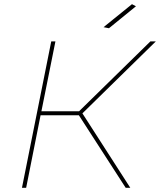

<svg xmlns="http://www.w3.org/2000/svg" viewBox="-20 -898 765 918"><path d="M501 -763 475 -768 611 -878 630 -868ZM225 -700H245L178 -366H358L699 -700H725L374 -356L603 0H581L357 -347H174L105 0H85Z"/></svg>

Font: Argentum Sans Thin
Style: Italic
Weight: 100
Italic angle: -11°
Designer: Julieta Ulanovsky (font), Cristiano Sobral (main changes and remaster)
Foundry: Julieta Ulanovsky (font), Cristiano Sobral (main changes and remaster)
Version: Version 2.007;June 15, 2022;FontCreator 14.0.0.2814 64-bit; 